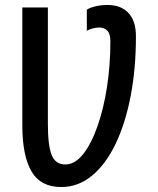

<svg xmlns="http://www.w3.org/2000/svg" viewBox="-20 -744 635 774"><path d="M227 10Q144 10 107 -53Q70 -116 70 -240V-714H173V-246Q173 -156 188.5 -118.5Q204 -81 243 -81Q282 -81 315 -122.5Q348 -164 373 -235Q398 -306 411.5 -394.5Q425 -483 425 -578Q425 -608 412.5 -620.5Q400 -633 381 -633Q365 -633 352 -629Q339 -625 330 -620V-705Q342 -713 365 -718.5Q388 -724 413 -724Q468 -724 498 -691.5Q528 -659 528 -598Q528 -467 506.5 -356Q485 -245 445.5 -163Q406 -81 350.5 -35.5Q295 10 227 10Z"/></svg>

Font: Noto Sans Condensed Medium
Style: Regular
Weight: 500
Width: 3
Designer: Monotype Design Team
Foundry: Monotype Imaging Inc.
Version: Version 2.013; ttfautohint (v1.8.4.7-5d5b)